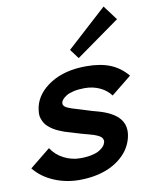

<svg xmlns="http://www.w3.org/2000/svg" viewBox="-103 -1043 885 1128"><g transform="rotate(-10 339.5 -478.5)"><path d="M601.1 -183.1Q593.3 -151.9 576.2 -123.5Q559.1 -95.2 531 -70.6Q502.9 -45.9 466.8 -27.8Q430.7 -9.8 382.3 0.7Q334 11.2 278.8 11.2Q198.2 11.2 126.7 -19.3Q55.2 -49.8 11.2 -105L133.8 -204.1Q160.6 -162.1 207.3 -137.9Q253.9 -113.8 306.2 -113.8Q344.7 -113.8 374.5 -120.4Q404.3 -127 421.1 -137.7Q438 -148.4 446.8 -158.7Q455.6 -168.9 458 -179.2Q461.4 -186.5 459.7 -194.8Q458 -203.1 451.9 -210.7Q445.8 -218.3 428 -226.6Q410.2 -234.9 381.8 -242.2Q341.8 -252 278.8 -272Q258.3 -277.3 241.2 -283.2Q224.1 -289.1 206.5 -296.9Q189 -304.7 175.5 -313.2Q162.1 -321.8 149.2 -332.8Q136.2 -343.8 128.9 -356Q121.6 -368.2 116 -383.5Q110.4 -398.9 111.3 -416.3Q112.3 -433.6 116.2 -454.1Q135.7 -534.7 220.5 -587.4Q305.2 -640.1 432.1 -640.1Q518.1 -640.1 576.4 -616Q634.8 -591.8 676.8 -541L556.2 -443.8Q531.7 -477.1 491 -496.1Q450.2 -515.1 400.9 -515.1Q364.3 -515.1 335.4 -508.5Q306.6 -502 291 -491.9Q275.4 -481.9 267.6 -472.9Q259.8 -463.9 257.8 -456.1Q252.9 -435.5 274.9 -423.8Q296.9 -412.1 361.8 -394Q434.6 -370.6 455.1 -366.2Q545.9 -340.8 581.8 -295.7Q617.7 -250.5 601.1 -183.1ZM594.2 -967.8 659.2 -880.9 397.9 -694.8 356 -751Z"/></g></svg>

Font: Sinkin Sans 600 SemiBold Italic
Style: Regular
Weight: 600
Italic angle: -112°
Designer: Keith Bates
Foundry: K-Type
Version: Sinkin Sans (version 1.0)  by Keith Bates   •   © 2014   www